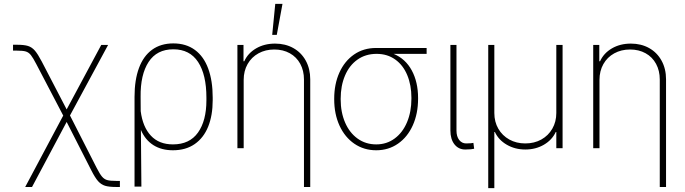

<svg xmlns="http://www.w3.org/2000/svg" viewBox="-20 -761 3520 986"><path d="M304.7 -167.5 167 -430.7Q149.9 -463.9 138.7 -478Q127.4 -492.2 112.5 -496.6Q97.7 -501 67.4 -501H46.9V-531.2H67.4Q104 -531.2 124 -524.9Q144 -518.6 159.2 -501Q174.3 -483.4 194.3 -445.3L322.3 -199.2L500 -530.3H535.2L339.4 -168L475.6 99.6Q492.2 132.3 503.9 146Q515.6 159.7 530.8 163.8Q545.9 168 576.2 168H595.7V199.2H576.2Q539.6 199.2 519.3 192.9Q499 186.5 483.6 169.2Q468.3 151.9 449.2 114.3L322.3 -134.8L144.5 199.2H109.4Z M870.1 -538.1Q935.5 -538.1 981 -504.6Q1026.4 -471.2 1049.3 -408.7Q1072.3 -346.2 1072.3 -259.8V-246.1Q1072.3 -168.5 1049.1 -110.8Q1025.9 -53.2 980 -21.2Q934.1 10.7 868.2 10.7Q809.1 10.7 767.3 -15.9Q725.6 -42.5 703.6 -93.8L706.1 197.3H670.9V-263.7Q670.9 -350.1 693.6 -411.6Q716.3 -473.1 761 -505.6Q805.7 -538.1 870.1 -538.1ZM702.6 -189.9Q712.9 -109.4 754.6 -64.5Q796.4 -19.5 868.2 -19.5Q953.6 -19.5 996.8 -80.3Q1040 -141.1 1040 -246.1V-259.8Q1040 -377.4 997.3 -442.6Q954.6 -507.8 870.1 -507.8Q785.6 -507.8 743.2 -442.9Q700.7 -377.9 702.1 -263.7Z M1231.4 0H1199.2V-530.3H1230.5V-446.3H1234.4Q1252.9 -487.8 1295.2 -512.5Q1337.4 -537.1 1392.6 -537.1Q1445.3 -537.1 1486.3 -514.2Q1527.3 -491.2 1550.3 -449.5Q1573.2 -407.7 1573.2 -353.5V199.2H1541V-352.5Q1541 -397.9 1522 -433.1Q1502.9 -468.3 1468.3 -487.5Q1433.6 -506.8 1388.7 -506.8Q1343.3 -506.8 1307.4 -487.1Q1271.5 -467.3 1251.5 -431.9Q1231.4 -396.5 1231.4 -350.6ZM1393.6 -741.2H1430.7L1401.4 -582H1377.9Z M1911.1 -514.6H2170.9V-484.4H2001.5Q2062.5 -459 2094.7 -399.2Q2127 -339.4 2127 -257.8V-253.9Q2127 -177.7 2099.9 -117.4Q2072.8 -57.1 2023.9 -23.2Q1975.1 10.7 1912.1 10.7Q1849.1 10.7 1800 -22.7Q1751 -56.2 1723.6 -115.7Q1696.3 -175.3 1696.3 -251V-253.9Q1696.3 -329.1 1722.9 -388.2Q1749.5 -447.3 1798.1 -481Q1846.7 -514.6 1911.1 -514.6ZM1912.1 -19.5Q1965.8 -19.5 2006.8 -49.8Q2047.9 -80.1 2070.3 -133.5Q2092.8 -187 2092.8 -254.9V-258.8Q2092.8 -323.7 2071.5 -375Q2050.3 -426.3 2009.8 -455.3Q1969.2 -484.4 1914.1 -484.4Q1857.4 -484.4 1815.7 -454.8Q1773.9 -425.3 1751.7 -372.8Q1729.5 -320.3 1729.5 -253.9V-251Q1729.5 -184.6 1752.2 -131.8Q1774.9 -79.1 1816.4 -49.3Q1857.9 -19.5 1912.1 -19.5Z M2324.2 -530.3V-90.8Q2324.2 -60.1 2338.1 -42.2Q2352.1 -24.4 2374 -24.4Q2387.7 -24.4 2398.4 -25.4Q2409.2 -26.4 2411.1 -27.3L2415 2.9Q2410.2 4.4 2397.9 5.6Q2385.7 6.8 2369.1 6.8Q2335 6.8 2314 -19.5Q2293 -45.9 2293 -90.8V-530.3Z M2487.3 -530.3H2518.6V-180.7Q2518.6 -135.3 2539.1 -99.9Q2559.6 -64.5 2595.7 -44.4Q2631.8 -24.4 2677.7 -24.4Q2723.6 -24.4 2759.8 -44.4Q2795.9 -64.5 2816.4 -100.1Q2836.9 -135.7 2836.9 -180.7V-530.3H2869.1V0H2836.9V-83H2834Q2814.9 -42 2772.9 -17.6Q2731 6.8 2677.7 6.8Q2625 6.8 2582.8 -17.6Q2540.5 -42 2521.5 -83H2518.6V205.1H2487.3Z M3058.6 0H3026.4V-530.3H3057.6V-446.3H3061.5Q3080.1 -487.8 3122.3 -512.5Q3164.6 -537.1 3219.7 -537.1Q3272.5 -537.1 3313.5 -514.2Q3354.5 -491.2 3377.4 -449.5Q3400.4 -407.7 3400.4 -353.5V199.2H3368.2V-352.5Q3368.2 -397.9 3349.1 -433.1Q3330.1 -468.3 3295.4 -487.5Q3260.7 -506.8 3215.8 -506.8Q3170.4 -506.8 3134.5 -487.1Q3098.6 -467.3 3078.6 -431.9Q3058.6 -396.5 3058.6 -350.6Z"/></svg>

Font: Pretendard GOV Thin
Style: Regular
Weight: 100
Designer: Base glyphs from Inter by Rasmus Andersson; Hangeul glyphs from Noto Sans CJK(Source Han Sans) by Jang Soo-young and Kan
Foundry: Kil Hyung-jin
Version: Version 1.309